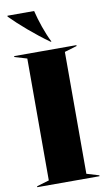

<svg xmlns="http://www.w3.org/2000/svg" viewBox="-101 -979 570 1027"><g transform="rotate(-10 184.0 -465.5)"><path d="M15 0H353V-5L286 -25V-687L353 -707V-712H15V-707L82 -687V-25L15 -5ZM17 -926C66 -876 148 -805 220 -754H225C199 -805 175 -876 162 -931H17Z"/></g></svg>

Font: Nyght Serif Dark
Style: Regular
Weight: 800
Designer: Maksym Kobuzan
Version: Version 0.410;Glyphs 3.1.2 (3151)